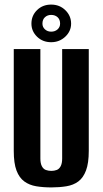

<svg xmlns="http://www.w3.org/2000/svg" viewBox="-20 -805 447 837"><path d="M204 12Q168 12 138 7Q108 2 86 -14Q64 -30 52 -61.5Q40 -93 40 -147V-591H156V-114Q156 -93 162.5 -80.5Q169 -68 180 -64Q191 -60 204 -60Q216 -60 227 -64Q238 -68 244.5 -80.5Q251 -93 251 -114V-591H367V-147Q367 -94 355 -62Q343 -30 321.5 -14Q300 2 269.5 7Q239 12 204 12ZM203 -621Q166 -621 141.5 -645Q117 -669 117 -702Q117 -737 141.5 -761Q166 -785 203 -785Q240 -785 265 -760.5Q290 -736 290 -702Q290 -669 264.5 -645Q239 -621 203 -621ZM203 -667Q220 -667 231 -677Q242 -687 242 -702Q242 -720 231 -730Q220 -740 203 -740Q187 -740 176 -730Q165 -720 165 -702Q165 -687 176 -677Q187 -667 203 -667Z"/></svg>

Font: Alumni Sans
Style: Bold
Weight: 700
Designer: Robert E. Leuschke
Foundry: Robert E. Leuschke
Version: Version 1.018